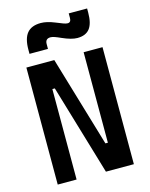

<svg xmlns="http://www.w3.org/2000/svg" viewBox="-135 -1014 856 1099"><g transform="rotate(-15 293.0 -465.0)"><path d="M67.4 0V-693.4H232.9L392.1 -157.2H406.7V-693.4H518.6V0H353L193.8 -536.1H179.2V0ZM105 -764.6V-789.1Q105 -855.5 131.1 -887Q157.2 -918.5 212.4 -918.5Q248 -918.5 294.4 -899.4Q321.8 -888.2 336.9 -882.6Q352.1 -877 361.8 -877Q381.8 -877 381.8 -903.3V-930.2H490.7V-905.8Q490.7 -841.8 467.3 -811.5Q443.8 -781.2 394 -781.2Q359.4 -781.2 304.7 -805.7Q284.7 -814.9 269.8 -820.1Q254.9 -825.2 245.6 -825.2Q214.4 -825.2 214.4 -793.9V-764.6Z"/></g></svg>

Font: Caskaydia Cove SemiBold
Style: Regular
Weight: 600
Monospace: yes
Designer: Aaron Bell
Foundry: Saja Typeworks
Version: Version 4.300; ttfautohint (v1.8.3)